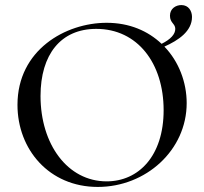

<svg xmlns="http://www.w3.org/2000/svg" viewBox="-20 -726 806 758"><path d="M738 -659C738 -682 725 -706 696 -706C674 -706 651 -692 651 -664C651 -635 672 -633 672 -612C672 -591 654 -571 618 -553C564 -604 491 -636 401 -636C239 -636 49 -529 49 -312C49 -136 174 12 366 12C556 12 717 -133 717 -319C717 -401 686 -483 629 -542C685 -567 738 -603 738 -659ZM401 -10C247 -10 140 -156 140 -347C140 -511 220 -612 360 -612C523 -612 626 -476 626 -291C626 -110 527 -10 401 -10Z"/></svg>

Font: Cormorant Infant Book
Style: Regular
Weight: 500
Designer: Christian Thalmann (Catharsis Fonts)
Version: Version 1.000;PS 002.000;hotconv 1.0.88;makeotf.lib2.5.64775